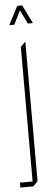

<svg xmlns="http://www.w3.org/2000/svg" viewBox="-72 -706 259 932"><g transform="rotate(-5 57.5 -240.0)"><path d="M-12 200V176H50V-480L73 -503H74V177L51 200ZM94 -590 61 -657 28 -590H4V-591L50 -680H74L118 -591V-590Z"/></g></svg>

Font: Foldit Thin Thin
Style: Regular
Weight: 250
Version: Version 1.003